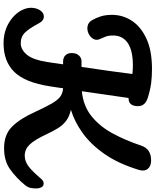

<svg xmlns="http://www.w3.org/2000/svg" viewBox="85 -972 895 1106"><g transform="rotate(90 533.0 -419.5)"><path d="M230 8Q160 8 106.5 -26Q53 -60 33 -111Q23 -136 26 -162Q29 -188 42.5 -206Q56 -224 76 -224Q100 -224 115 -195Q145 -138 169.5 -114Q194 -90 233 -91Q269 -93 297 -128Q325 -163 337 -240Q340 -257 343.5 -281.5Q347 -306 351 -335H335Q312 -335 299 -348.5Q286 -362 286 -384Q286 -411 300 -426Q314 -441 333 -441H366Q377 -515 388 -593Q399 -671 407 -734Q381 -737 358 -737Q272 -737 228.5 -707.5Q185 -678 185 -623Q185 -595 192.5 -577Q200 -559 205 -548Q215 -527 204.5 -509Q194 -491 173.5 -481.5Q153 -472 131 -476Q109 -480 96 -503Q84 -524 75 -551.5Q66 -579 66 -617Q66 -678 99.5 -730Q133 -782 202 -814.5Q271 -847 378 -847Q419 -847 457 -842.5Q495 -838 543 -823Q592 -808 592 -767Q592 -711 545 -712Q535 -642 525.5 -578Q516 -514 506 -443Q590 -451 649 -498Q708 -545 748.5 -619.5Q789 -694 819 -784Q838 -842 904 -842Q938 -842 953.5 -822.5Q969 -803 959 -771Q923 -653 867.5 -573.5Q812 -494 746 -447Q680 -400 613 -380Q652 -371 676.5 -352.5Q701 -334 719 -305Q737 -276 756 -235Q787 -169 814 -141.5Q841 -114 877 -114Q910 -114 939.5 -136.5Q969 -159 1011 -209Q1019 -218 1025.5 -220.5Q1032 -223 1038 -223Q1052 -223 1059 -210.5Q1066 -198 1066 -178Q1066 -164 1063 -148Q1060 -132 1047 -116Q1006 -66 957 -30.5Q908 5 834 5Q755 5 709 -42Q663 -89 625 -174Q596 -237 576 -271Q556 -305 536.5 -319Q517 -333 489 -335Q487 -318 484 -299.5Q481 -281 478 -261Q456 -116 395 -54Q334 8 230 8Z"/></g></svg>

Font: Pacifico
Style: Regular
Weight: 400
Designer: Vernon Adams
Foundry: Vernon Adams
Version: Version 3.010; ttfautohint (v1.8.4.7-5d5b)